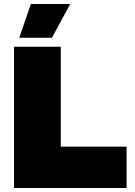

<svg xmlns="http://www.w3.org/2000/svg" viewBox="-20 -937 674 957"><path d="M134 -917H330L239 -749H76ZM283 -206H611V0H50V-704H283Z"/></svg>

Font: Prodigy Sans Black
Style: Regular
Weight: 900
Designer: Wei Huang
Foundry: Wei Huang
Version: Version 1.003; ttfautohint (v1.8.3)